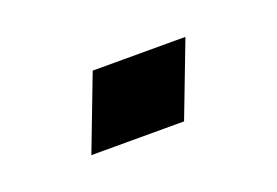

<svg xmlns="http://www.w3.org/2000/svg" viewBox="-34 -163 333 231"><g transform="rotate(-20 132.5 -47.5)"><path d="M210 -95H91.3L55 0H173.7Z"/></g></svg>

Font: Din Kursivschrift
Style: Extended Italic
Weight: 400
Version: Version 1.089